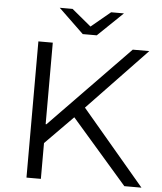

<svg xmlns="http://www.w3.org/2000/svg" viewBox="-59 -932 828 983"><g transform="rotate(5 355.5 -440.5)"><path d="M331 -329 188 -184V0H114V-700H188V-281H192L599 -700H684L381 -383L705 0H617ZM538 -881 409 -757H337L208 -881H274L373 -799L472 -881Z"/></g></svg>

Font: CMG Sans
Style: Regular
Weight: 400
Designer: Julieta Ulanovsky
Foundry: Julieta Ulanovsky
Version: Version 7.200